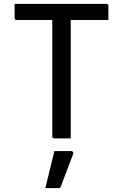

<svg xmlns="http://www.w3.org/2000/svg" viewBox="-20 -720 640 999"><path d="M348 0H263Q252 0 252 -11V-616H67Q56 -616 56 -627V-700H533Q544 -700 544 -689V-616H348ZM263 66H350Q356 66 359.5 70Q363 74 361 80Q345 123 329.5 163Q314 203 297 249Q296 253 292.5 256Q289 259 282 259H216Q228 209 240 160Q252 111 263 66Z"/></svg>

Font: Recursive Sn Lnr St
Style: Regular
Weight: 400
Version: Version 1.079;hotconv 1.0.112;makeotfexe 2.5.65598; ttfautoh